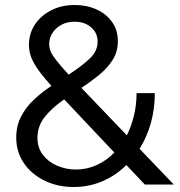

<svg xmlns="http://www.w3.org/2000/svg" viewBox="-20 -739 721 769"><path d="M560 0 486 -78Q444 -36 390 -13Q336 10 275 10Q210 10 157.5 -16Q105 -42 75 -86.5Q45 -131 45 -188Q45 -235 64.5 -272.5Q84 -310 116 -340Q148 -370 186 -395Q136 -450 116 -486Q96 -522 96 -559Q96 -605 120 -641Q144 -677 185.5 -698Q227 -719 279 -719Q327 -719 366 -701.5Q405 -684 428.5 -651.5Q452 -619 452 -574Q452 -533 432.5 -501Q413 -469 380 -441.5Q347 -414 306 -387L488 -197Q506 -233 516.5 -276Q527 -319 527 -366H600Q600 -302 584 -245.5Q568 -189 539 -143L676 0ZM177 -561Q177 -547 183.5 -532Q190 -517 207 -495.5Q224 -474 255 -440Q307 -474 339 -504Q371 -534 371 -572Q371 -607 345 -629.5Q319 -652 279 -652Q235 -652 206 -625.5Q177 -599 177 -561ZM130 -187Q130 -147 152 -118.5Q174 -90 209.5 -75Q245 -60 284 -60Q328 -60 367.5 -78Q407 -96 438 -128L237 -341Q189 -308 159.5 -271Q130 -234 130 -187Z"/></svg>

Font: Raleway Medium
Style: Regular
Weight: 500
Designer: Matt McInerney, Pablo Impallari, Rodrigo Fuenzalida
Foundry: Matt McInerney, Pablo Impallari, Rodrigo Fuenzalida
Version: Version 4.026